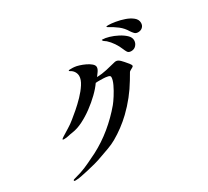

<svg xmlns="http://www.w3.org/2000/svg" viewBox="-143 -990 1287 1189"><g transform="rotate(-30 500.0 -396.0)"><path d="M748 -469Q748 -465 740.5 -460.5Q733 -456 724.5 -451.5Q716 -447 714 -443Q707 -432 701 -421Q695 -410 688 -399Q632 -305 553 -229Q490 -169 418 -128Q390 -112 359.5 -101Q329 -90 298 -79Q269 -68 239 -60Q209 -52 178 -45Q156 -41 133 -35.5Q110 -30 87 -30Q85 -30 81 -30.5Q77 -31 77 -35Q77 -39 82 -40.5Q87 -42 90 -43Q102 -47 114 -50Q126 -53 138 -57Q173 -69 206 -85Q239 -101 272 -117Q343 -154 405.5 -205.5Q468 -257 520 -319Q533 -335 551.5 -364Q570 -393 584.5 -423.5Q599 -454 599 -474Q599 -484 583.5 -487.5Q568 -491 550.5 -491.5Q533 -492 526 -492Q519 -492 512 -492Q505 -492 497 -491Q477 -462 444.5 -430.5Q412 -399 373.5 -370.5Q335 -342 295 -322Q255 -302 219 -297Q203 -295 187 -291Q171 -287 154 -287Q153 -287 148.5 -287.5Q144 -288 144 -290Q144 -293 150 -297Q156 -301 157 -302Q182 -318 207 -333Q232 -348 255 -367Q274 -382 303 -407Q332 -432 361 -462Q390 -492 410 -523Q430 -554 430 -579Q430 -596 421 -610.5Q412 -625 398 -632Q397 -633 393.5 -635Q390 -637 390 -639Q390 -643 398.5 -643Q407 -643 408 -643Q415 -643 421 -643Q427 -643 433 -642Q445 -641 464.5 -635Q484 -629 504 -619.5Q524 -610 538 -598Q552 -586 552 -573Q552 -560 541 -544Q530 -528 522 -518Q558 -519 593 -527Q628 -535 663 -544Q665 -545 671 -545Q680 -545 687.5 -540.5Q695 -536 701 -530Q705 -526 716.5 -513.5Q728 -501 738 -488Q748 -475 748 -469ZM835 -601Q835 -581 821.5 -566Q808 -551 787 -551Q768 -551 761 -562Q754 -573 748 -588Q738 -613 721.5 -637.5Q705 -662 685 -680Q681 -683 676.5 -686Q672 -689 667 -693Q664 -697 662 -701Q662 -703 664.5 -703Q667 -703 668 -703Q686 -703 713.5 -695Q741 -687 769 -672.5Q797 -658 816 -640Q835 -622 835 -601ZM926 -673Q926 -654 913.5 -642.5Q901 -631 882 -631Q866 -631 857 -640.5Q848 -650 840 -662Q822 -693 794 -714.5Q766 -736 735 -752Q734 -753 731 -755Q728 -757 728 -759Q728 -761 735 -761.5Q742 -762 743 -762Q762 -762 792.5 -757Q823 -752 853.5 -741.5Q884 -731 905 -714Q926 -697 926 -673Z"/></g></svg>

Font: Kaisei HarunoUmi Medium
Style: Regular
Weight: 500
Designer: Font-Kai, 金井和夫
Foundry: KAZUO KANAI
Version: Version 5.003